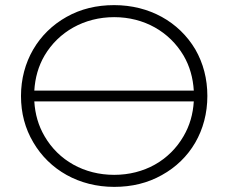

<svg xmlns="http://www.w3.org/2000/svg" viewBox="-20 -725 893 750"><path d="M110 -169C173 -61 289 5 426 5C495 5 557 -10 612 -41C723 -102 790 -215 790 -350C790 -417 774 -478 743 -532C679 -640 563 -705 426 -705C357 -705 295 -690 240 -659C129 -597 62 -483 62 -350C62 -283 78 -223 110 -169ZM114 -371C117 -421 130 -467 154 -508C209 -601 309 -658 426 -658C543 -658 642 -601 697 -508C721 -467 734 -421 737 -371ZM737 -329C734 -279 721 -234 697 -193C642 -98 543 -42 426 -42C309 -42 209 -98 154 -193C130 -234 117 -279 114 -329Z"/></svg>

Font: Montserrat Light
Style: Regular
Weight: 300
Designer: Julieta Ulanovsky
Foundry: Julieta Ulanovsky
Version: Version 7.200